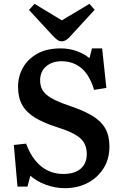

<svg xmlns="http://www.w3.org/2000/svg" viewBox="-20 -966 643 1000"><path d="M319 14Q267 14 218.5 -4Q170 -22 138 -51L123 6H71L52 -211L116 -218Q144 -141 193.5 -100.5Q243 -60 310 -60Q369 -60 400.5 -87.5Q432 -115 432 -164Q432 -216 397.5 -246.5Q363 -277 279 -303Q209 -325 163.5 -352.5Q118 -380 96 -418.5Q74 -457 74 -514Q74 -568 99.5 -613.5Q125 -659 174.5 -686.5Q224 -714 296 -714Q339 -714 378 -700.5Q417 -687 446 -663L459 -714H512L534 -508L470 -498Q446 -577 403 -612Q360 -647 301 -647Q251 -647 220 -620Q189 -593 189 -547Q189 -500 223.5 -471.5Q258 -443 339 -416Q412 -392 459 -364Q506 -336 528 -297.5Q550 -259 550 -203Q550 -138 519 -89Q488 -40 436 -13Q384 14 319 14ZM301 -751Q289 -751 279 -758Q269 -765 253 -782L131 -914L160 -946L302 -860L446 -946L473 -915L347 -778Q336 -765 325 -758Q314 -751 301 -751Z"/></svg>

Font: Literata 12pt Medium
Style: Regular
Weight: 500
Designer: Latin by Veronika Burian and Jose Scaglione. Greek by Irene Vlachou. Cyrillic by Vera Evstafieva.
Foundry: TypeTogether
Version: Version 3.002